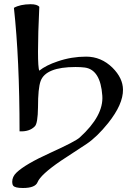

<svg xmlns="http://www.w3.org/2000/svg" viewBox="-20 -684 678 930"><path d="M74.7 -47.9Q74.7 -397 47.4 -646Q77.1 -663.1 127.9 -663.6Q160.2 -663.6 170.4 -650.9Q164.1 -519.5 164.1 -434.6Q164.1 -354.5 170.4 -341.8Q202.6 -367.7 259.3 -386.7Q326.2 -409.7 397 -409.7Q470.2 -409.7 524.9 -356Q575.2 -305.7 575.7 -250Q576.7 -179.2 503.9 -87.9Q449.7 -20.5 399.4 13.2Q337.4 54.2 274.4 95.2Q176.8 162.1 162.1 198.2Q150.9 226.6 91.3 226.6Q52.2 226.6 43.9 215.3Q39.1 208.5 39.1 197.3Q39.1 171.9 59.6 152.3Q102.1 111.3 223.9 56.2Q345.7 1 366.2 -18.1Q482.4 -123.5 475.6 -220.2Q466.8 -346.7 390.6 -356.9Q371.6 -359.4 345.7 -359.4Q201.7 -359.4 176.8 -291.5Q164.1 -256.8 164.1 -165Q163.1 -85.4 148.4 -71.8Q122.6 -45.4 74.7 -47.9Z"/></svg>

Font: Accordance
Style: Regular
Weight: 400
Version: Version 1.1 (build May 11, 2018) Miklal Software Solutions, 